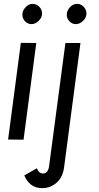

<svg xmlns="http://www.w3.org/2000/svg" viewBox="-20 -723 513 995"><path d="M88 -501 168 -500 102 1 22 0ZM96 -647Q96 -668 112.5 -685.5Q129 -703 149 -703Q169 -703 183.5 -688Q198 -673 198 -653Q198 -632 180.5 -615Q163 -598 143 -598Q124 -598 110 -612.5Q96 -627 96 -647ZM106 186 171 149Q181 176 203 176Q228 176 234 141L319 -500H397L312 145Q305 196 273 224Q241 252 199 252Q164 252 141 234Q118 216 106 186ZM326 -647Q326 -668 342.5 -685.5Q359 -703 379 -703Q399 -703 413.5 -688Q428 -673 428 -653Q428 -632 410.5 -615Q393 -598 373 -598Q354 -598 340 -612.5Q326 -627 326 -647Z"/></svg>

Font: Bellota Text
Style: Bold Italic
Weight: 700
Italic angle: -7.5°
Designer: Kemie Guaida
Foundry: Kemie Guaida
Version: Version 4.001